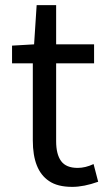

<svg xmlns="http://www.w3.org/2000/svg" viewBox="-20 -716 417 749"><path d="M171 -10Q108 -52 108 -168V-469H27V-538L113 -543L123 -696H199V-543H347V-469H199V-165Q199 -114 218.5 -87.5Q238 -61 283 -61Q313 -61 345 -76L363 -7Q307 13 262 13Q204 13 171 -10Z"/></svg>

Font: Merged Yaku Han JP
Style: Regular
Weight: 400
Designer: Ryoko NISHIZUKA 西塚涼子 (kana, bopomofo & ideographs); Paul D. Hunt (Latin, Greek & Cyrillic); Sandoll Communications 산돌커뮤니
Foundry: Adobe
Version: Version 2.004